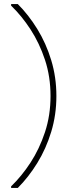

<svg xmlns="http://www.w3.org/2000/svg" viewBox="-20 -730 389 950"><path d="M259 -255H230Q230 -351 202.5 -434Q175 -517 131 -584.5Q87 -652 35 -702V-710H68Q121 -657 164.5 -586.5Q208 -516 233.5 -432Q259 -348 259 -255ZM68 200H35V192Q87 142 131 74.5Q175 7 202.5 -76Q230 -159 230 -255H259Q259 -162 233.5 -78Q208 6 164.5 76.5Q121 147 68 200Z"/></svg>

Font: Fustat ExtraLight
Style: Regular
Weight: 250
Designer: Mohamed Gaber, Khaled Hosny, Laura Garcia Mut
Foundry: Kief Type Foundry, Alif Type Foundry, Hard Type Foundry
Version: Version 1.007